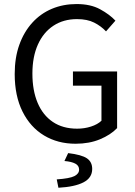

<svg xmlns="http://www.w3.org/2000/svg" viewBox="-20 -688 657 935"><path d="M348 12Q261.4 12 194.5 -28.3Q127.6 -68.6 89.6 -144.8Q51.6 -221 51.6 -327.6Q51.6 -407.1 74.1 -469.9Q96.6 -532.8 137.2 -577.4Q177.8 -622.1 232.8 -645.2Q287.8 -668.3 352.8 -668.3Q421 -668.3 467.4 -643Q513.8 -617.7 542.1 -587.4L496.3 -535.2Q471.7 -561.3 438.2 -578.1Q404.8 -594.9 355 -594.9Q288.9 -594.9 240 -562.6Q191.1 -530.3 164.5 -470.9Q137.8 -411.5 137.8 -329.8Q137.8 -247.3 163.3 -187.1Q188.7 -126.9 237.3 -94.2Q285.9 -61.4 355.9 -61.4Q391.4 -61.4 423.2 -71.7Q455 -82 474.1 -100V-270.9H335.2V-340.1H550.3V-64.2Q518.8 -31.2 466.6 -9.6Q414.5 12 348 12ZM264.5 226.3 256.3 185.6Q319 181.3 342.1 169.7Q365.2 158 365.2 138.2Q365.2 118.6 346.9 108.9Q328.7 99.1 293.8 96.1L311.9 57.6Q377.7 65.5 403.3 83Q429 100.5 429 134.7Q429 178 386.5 200Q343.9 222 264.5 226.3Z"/></svg>

Font: Source Sans Variable
Style: Regular
Weight: 200
Designer: Paul D. Hunt
Foundry: Adobe Systems Incorporated
Version: Version 3.006;hotconv 1.0.111;makeotfexe 2.5.65597